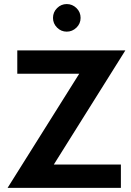

<svg xmlns="http://www.w3.org/2000/svg" viewBox="-20 -902 630 922"><path d="M560.5 0H16.5L360.5 -548H63V-660H582L238.5 -112H560.5ZM300.5 -750Q273.5 -750 254 -769.5Q234.5 -789 234.5 -816Q234.5 -843.5 254 -863Q273.5 -882.5 300.5 -882.5Q327.5 -882.5 347.2 -863.2Q367 -844 367 -816Q367 -788.5 347 -769.2Q327 -750 300.5 -750Z"/></svg>

Font: Lucymar Sans SemiBold
Style: Regular
Weight: 600
Foundry: The League of Moveable Type (original font) / Main changes by Cristiano Sobral with portions from Mirco Monsees
Version: Version 2.001;August 30, 2020;FontCreator 13.0.0.2681 64-bit